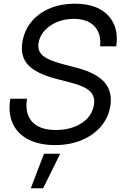

<svg xmlns="http://www.w3.org/2000/svg" viewBox="-20 -759 655 1020"><path d="M272.9 11.7Q188 11.7 130.1 -18.3Q72.3 -48.3 47.4 -103.5Q22.5 -158.7 34.7 -234.4H123.5Q110.8 -156.2 150.6 -112.3Q190.4 -68.4 275.9 -68.4Q357.4 -68.4 413.3 -104.7Q469.2 -141.1 479 -201.7Q486.3 -245.1 459.5 -272.7Q432.6 -300.3 356.9 -319.8L278.3 -340.3Q171.4 -368.2 128.9 -414.3Q86.4 -460.4 99.1 -536.6Q109.4 -598.1 147.2 -643.8Q185.1 -689.5 244.4 -714.4Q303.7 -739.3 378.4 -739.3Q493.7 -739.3 553 -678.5Q612.3 -617.7 597.7 -512.7H511.7Q518.6 -581.1 481.4 -619.9Q444.3 -658.7 372.1 -658.7Q323.7 -658.7 283.4 -642.1Q243.2 -625.5 217 -596.7Q190.9 -567.9 184.6 -530.3Q178.2 -489.7 206.3 -464.6Q234.4 -439.5 309.6 -419.4L389.2 -398.4Q490.7 -371.6 534.7 -322.3Q578.6 -272.9 565.9 -194.8Q555.7 -132.8 515.6 -86.4Q475.6 -40 413.3 -14.2Q351.1 11.7 272.9 11.7ZM143.6 241.2 213.9 57.6H299.8L209 241.2Z"/></svg>

Font: Inter Display
Style: Italic
Weight: 400
Italic angle: -9.39999°
Designer: Rasmus Andersson
Foundry: rsms
Version: Version 4.000;git-a52131595